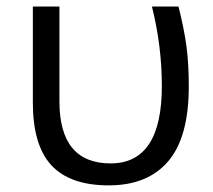

<svg xmlns="http://www.w3.org/2000/svg" viewBox="-20 -555 649 585"><path d="M161.1 -246.1Q161.1 -57.1 317.4 -57.1Q473.6 -57.6 473.1 -293.9Q473.1 -414.1 442.9 -535.2H523.9Q541.5 -464.8 548.3 -412.6Q555.2 -360.4 555.2 -292Q555.2 -136.7 492.4 -63.5Q429.7 9.8 311.5 9.8Q193.4 9.8 136.7 -51.3Q80.1 -112.3 80.1 -242.2V-535.2H161.1Z"/></svg>

Font: OpenSans
Style: Regular
Weight: 400
Foundry: Ascender Corporation
Version: Version 1.10